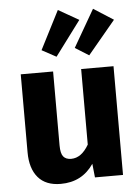

<svg xmlns="http://www.w3.org/2000/svg" viewBox="-57 -872 683 934"><g transform="rotate(-5 284.0 -405.0)"><path d="M261 -827 361 -770 235 -601 165 -639ZM432 -818 529 -756 394 -594 327 -636ZM507 -531V0H370L363 -67Q306 17 202 17Q129 17 91.5 -27Q54 -71 54 -150V-531H212V-170Q212 -131 224.5 -115.5Q237 -100 263 -100Q313 -100 349 -162V-531Z"/></g></svg>

Font: Fira Sans
Style: Bold
Weight: 700
Designer: bBox Type GmbH & Carrois Corporate GbR & Edenspiekermann AG
Foundry: bBox Type GmbH & Carrois Corporate GbR & Edenspiekermann AG
Version: Version 4.301;PS 004.301;hotconv 1.0.88;makeotf.lib2.5.64775